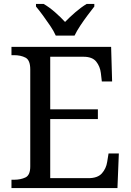

<svg xmlns="http://www.w3.org/2000/svg" viewBox="-20 -951 663 971"><path d="M38 0V-42H51Q84 -42 108.5 -53.5Q133 -65 133 -109V-600Q133 -647 109 -659.5Q85 -672 51 -672H38V-714H542L547 -539H495L490 -582Q486 -615 466.5 -639.5Q447 -664 402 -664H234V-398H475V-349H234V-50H427Q474 -50 495.5 -74.5Q517 -99 522 -132L529 -175H581L574 0ZM262 -771Q252 -794 234 -820.5Q216 -847 197 -873Q178 -899 162 -918V-931H201Q230 -914 258.5 -889Q287 -864 309 -840Q332 -864 361 -889Q390 -914 418 -931H457V-918Q442 -899 422.5 -873Q403 -847 385.5 -820.5Q368 -794 357 -771Z"/></svg>

Font: Noto Serif Ahom
Style: Regular
Weight: 400
Designer: Monotype Design Team
Foundry: Monotype Imaging Inc.
Version: Version 2.007; ttfautohint (v1.8.4.7-5d5b)